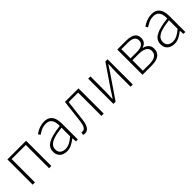

<svg xmlns="http://www.w3.org/2000/svg" viewBox="272 -1691 2851 2851"><g transform="rotate(-45 1698.0 -265.0)"><path d="M102 0V-530H494V0H447V-489H150V0Z M815 13Q773 13 738 -2.5Q703 -18 682 -50.5Q661 -83 661 -132Q661 -220 743.5 -266Q826 -312 1003 -332Q1005 -374 995.5 -412.5Q986 -451 959 -476.5Q932 -502 879 -502Q824 -502 780 -480.5Q736 -459 708 -439L687 -475Q706 -488 735 -504Q764 -520 802 -531.5Q840 -543 883 -543Q946 -543 983 -515.5Q1020 -488 1035.5 -442Q1051 -396 1051 -340V0H1011L1006 -69H1003Q963 -36 915 -11.5Q867 13 815 13ZM822 -28Q868 -28 911 -50Q954 -72 1003 -114V-295Q894 -283 829.5 -261.5Q765 -240 737 -208.5Q709 -177 709 -134Q709 -76 742.5 -52Q776 -28 822 -28Z M1192 13Q1179 13 1170.5 11.5Q1162 10 1153 7L1164 -38Q1169 -37 1174 -35.5Q1179 -34 1186 -34Q1219 -34 1239 -67Q1259 -100 1267 -168Q1278 -259 1288.5 -349.5Q1299 -440 1310 -530H1594V0H1546V-489H1347Q1337 -406 1328 -324Q1319 -242 1308 -158Q1298 -71 1268.5 -29Q1239 13 1192 13Z M1798 0V-530H1845V-263Q1845 -220 1843.5 -168Q1842 -116 1839 -63H1844Q1861 -88 1882.5 -120.5Q1904 -153 1919 -178L2159 -530H2205V0H2158V-267Q2158 -311 2160 -363Q2162 -415 2165 -468H2160Q2144 -443 2122 -410Q2100 -377 2084 -352L1844 0Z M2409 0V-530H2599Q2657 -530 2698.5 -516Q2740 -502 2761.5 -473.5Q2783 -445 2783 -399Q2783 -349 2758 -322Q2733 -295 2696 -284V-279Q2724 -273 2749 -258Q2774 -243 2790.5 -217Q2807 -191 2807 -151Q2807 -99 2782.5 -66Q2758 -33 2713 -16.5Q2668 0 2606 0ZM2456 -298H2581Q2664 -298 2699.5 -324.5Q2735 -351 2735 -395Q2735 -441 2701 -466Q2667 -491 2590 -491H2456ZM2456 -39H2595Q2676 -39 2717.5 -68.5Q2759 -98 2759 -153Q2759 -204 2715 -231.5Q2671 -259 2587 -259H2456Z M3072 13Q3030 13 2995 -2.5Q2960 -18 2939 -50.5Q2918 -83 2918 -132Q2918 -220 3000.5 -266Q3083 -312 3260 -332Q3262 -374 3252.5 -412.5Q3243 -451 3216 -476.5Q3189 -502 3136 -502Q3081 -502 3037 -480.5Q2993 -459 2965 -439L2944 -475Q2963 -488 2992 -504Q3021 -520 3059 -531.5Q3097 -543 3140 -543Q3203 -543 3240 -515.5Q3277 -488 3292.5 -442Q3308 -396 3308 -340V0H3268L3263 -69H3260Q3220 -36 3172 -11.5Q3124 13 3072 13ZM3079 -28Q3125 -28 3168 -50Q3211 -72 3260 -114V-295Q3151 -283 3086.5 -261.5Q3022 -240 2994 -208.5Q2966 -177 2966 -134Q2966 -76 2999.5 -52Q3033 -28 3079 -28Z"/></g></svg>

Font: Noto Sans KR ExtraLight
Style: Regular
Weight: 250
Designer: Ryoko NISHIZUKA  (kana, bopomofo & ideographs); Paul D. Hunt (Latin, Greek & Cyrillic); Sandoll Communications , Soo-you
Foundry: Adobe
Version: Version 2.004-H2;hotconv 1.0.118;makeotfexe 2.5.65603